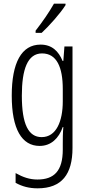

<svg xmlns="http://www.w3.org/2000/svg" viewBox="-20 -785 482 1046"><path d="M337 -765H274C246 -716 215 -671 174 -618V-606H207C247 -643 308 -711 337 -757ZM201 -542C97 -542 44 -443 44 -264C44 -81 99 10 196 10C258 10 300 -31 322 -93H325C322 -57 322 -28 322 -2V30C322 146 275 193 184 193C142 193 106 181 65 158V211C101 231 139 241 185 241C317 241 375 164 375 21V-532H331L325 -453H321C299 -506 263 -542 201 -542ZM209 -494C289 -494 322 -419 322 -300V-233C322 -125 287 -38 207 -38C135 -38 99 -108 99 -264C99 -407 130 -494 209 -494Z"/></svg>

Font: Noto Sans UI Condensed Light
Style: Regular
Weight: 300
Width: 3
Designer: Monotype Design Team
Foundry: Monotype Imaging Inc.
Version: Version 1.901